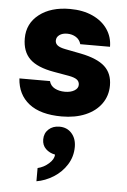

<svg xmlns="http://www.w3.org/2000/svg" viewBox="-57 -552 613 926"><g transform="rotate(5 249.0 -89.0)"><path d="M452 -345H308Q302 -367 283.5 -378.5Q265 -390 241 -390Q218 -390 203.5 -379.5Q189 -369 189 -352Q189 -338 200.5 -329Q212 -320 238 -315L315 -300Q395 -284 431.5 -250.5Q468 -217 468 -159Q468 -109 440.5 -70.5Q413 -32 363.5 -11Q314 10 249 10Q146 10 90.5 -33.5Q35 -77 30 -155H178Q184 -132 205 -121Q226 -110 254 -110Q282 -110 300 -121Q318 -132 318 -149Q318 -165 306 -174Q294 -183 267 -188L193 -201Q112 -215 75.5 -250.5Q39 -286 39 -350Q39 -422 95.5 -466Q152 -510 244 -510Q307 -510 354 -488.5Q401 -467 426.5 -429.5Q452 -392 452 -345ZM325 151Q325 198 300.5 237Q276 276 236.5 300.5Q197 325 155 332V268Q185 261 209 239.5Q233 218 233 196Q206 191 188 173.5Q170 156 170 128Q170 98 190.5 79Q211 60 243 60Q280 60 302.5 85.5Q325 111 325 151Z"/></g></svg>

Font: Goli Bold
Style: Regular
Weight: 700
Designer: jaikishan Patel
Foundry: MagicType
Version: Version 1.000